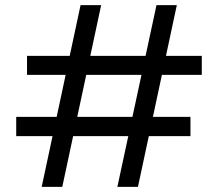

<svg xmlns="http://www.w3.org/2000/svg" viewBox="-20 -726 848 746"><path d="M436 0 588 -706H667L516 0ZM142 0 293 -706H373L222 0ZM43 -197V-272H720V-197ZM85 -435V-509H764V-435Z"/></svg>

Font: DM Sans 28pt
Style: Regular
Weight: 400
Version: Version 4.004;gftools[0.9.30]